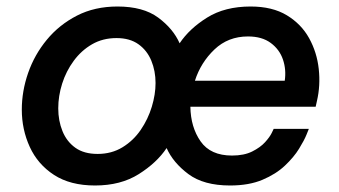

<svg xmlns="http://www.w3.org/2000/svg" viewBox="-20 -560 1043 590"><path d="M272 10Q196 10 146 -22.5Q96 -55 71.5 -108.5Q47 -162 47 -223Q47 -280 66.5 -336Q86 -392 124 -438Q162 -484 216.5 -512Q271 -540 341 -540Q420 -540 466 -506Q512 -472 532 -427Q562 -472 616.5 -506Q671 -540 750 -540Q817 -540 861.5 -513Q906 -486 930 -442.5Q954 -399 959.5 -348Q965 -297 954 -250L950 -232H565Q566 -169 596.5 -125.5Q627 -82 693 -82Q730 -82 755 -94.5Q780 -107 794.5 -123Q809 -139 815 -151.5Q821 -164 821 -164H929Q929 -164 922 -146.5Q915 -129 899 -103Q883 -77 855.5 -51Q828 -25 786.5 -7.5Q745 10 687 10Q606 10 559 -25Q512 -60 492 -105Q462 -60 406.5 -25Q351 10 272 10ZM579 -312H855Q860 -346 849.5 -377Q839 -408 812 -428Q785 -448 742 -448Q681 -448 639 -408Q597 -368 579 -312ZM280 -87Q323 -87 356.5 -107.5Q390 -128 412.5 -161Q435 -194 446.5 -232Q458 -270 458 -305Q458 -342 445 -373.5Q432 -405 405.5 -424Q379 -443 338 -443Q296 -443 263 -424Q230 -405 206.5 -373Q183 -341 171 -303Q159 -265 159 -227Q159 -189 172 -157Q185 -125 211.5 -106Q238 -87 280 -87Z"/></svg>

Font: Be Vietnam Pro Medium
Style: Italic
Weight: 500
Italic angle: -12°
Designer: Lam Bao, Tony Le, Vietanh Nguyen
Foundry: Yellow Type Foundry
Version: Version 1.002; ttfautohint (v1.8.3)